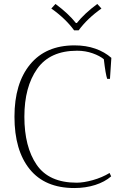

<svg xmlns="http://www.w3.org/2000/svg" viewBox="-20 -939 629 969"><path d="M239 -896 260 -919Q325 -871 363 -823H368Q406 -871 471 -919L492 -896Q421 -846 377 -786H354Q310 -846 239 -896ZM53 -350Q53 -518 132 -614Q211 -710 356 -710Q414 -710 461 -693.5Q508 -677 542 -647L535 -541H521Q513 -563 504 -640Q484 -657 447.5 -670Q411 -683 369 -683Q232 -683 167.5 -591.5Q103 -500 103 -350Q103 -198 165 -107.5Q227 -17 367 -17Q402 -17 448.5 -30Q495 -43 533 -66L541 -49Q509 -21 460.5 -5.5Q412 10 355 10Q207 10 130 -85Q53 -180 53 -350Z"/></svg>

Font: Trirong ExtraLight
Style: Regular
Weight: 275
Designer: Katatrad Team
Foundry: CadsonDemak
Version: Version 1.001